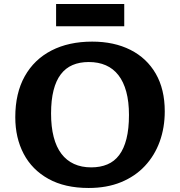

<svg xmlns="http://www.w3.org/2000/svg" viewBox="-20 -921 894 955"><path d="M421 14Q302.5 14 221 -31.3Q139.5 -76.5 97.7 -156Q56 -235.5 56 -338Q56 -457.5 103 -541.5Q150 -625.5 236 -669.8Q322 -714 438.5 -714Q547.5 -714 628.8 -673Q710 -632 754.8 -554.5Q799.5 -477 799.5 -367Q799.5 -286 774.3 -216.5Q749 -147 700.5 -95.3Q652 -43.5 581.8 -14.8Q511.5 14 421 14ZM433.5 -88.5Q479 -88.5 514 -103.3Q549 -118 572.7 -149.5Q596.5 -181 609 -230.5Q621.5 -280 621.5 -349Q621.5 -415.5 608 -465Q594.5 -514.5 569 -547.2Q543.5 -580 506.5 -596.2Q469.5 -612.5 421.5 -612.5Q376 -612.5 341 -597.5Q306 -582.5 282.3 -551.2Q258.5 -520 246.3 -471.5Q234 -423 234 -356.5Q234 -290 247 -239.8Q260 -189.5 285.5 -156Q311 -122.5 348.3 -105.5Q385.5 -88.5 433.5 -88.5ZM259 -790.5V-901H598V-790.5Z"/></svg>

Font: Literata Variable Black
Style: Regular
Weight: 900
Designer: Latin by Veronika Burian and Jose Scaglione. Greek by Irene Vlachou. Cyrillic by Vera Evstafieva.
Foundry: TypeTogether
Version: Version 3.021